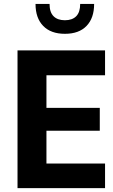

<svg xmlns="http://www.w3.org/2000/svg" viewBox="-20 -975 585 995"><path d="M524.4 -127.4H220.7V-297.4H497.1V-416H220.7V-585H524.4V-713.9H70.8V0H524.4ZM467.8 -954.6H395.5Q395.5 -911.6 375 -890.9Q354.5 -870.1 316.4 -870.1Q278.3 -870.1 257.6 -890.9Q236.8 -911.6 236.8 -954.6H164.1Q164.1 -881.3 203.9 -840.6Q243.7 -799.8 316.4 -799.8Q389.2 -799.8 428.5 -840.6Q467.8 -881.3 467.8 -954.6Z"/></svg>

Font: Estedad-FD-VF Thin
Style: Regular
Weight: 100
Designer: Amin Abedi
Version: Version 5.0